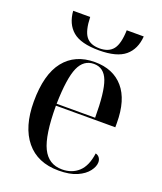

<svg xmlns="http://www.w3.org/2000/svg" viewBox="-139 -834 786 933"><g transform="rotate(20 253.5 -367.0)"><path d="M260 -606Q166 -606 124 -641.5Q82 -677 77 -744H165Q167 -674 189 -645Q211 -616 259 -616Q307 -616 329.5 -645Q352 -674 354 -744H442Q437 -677 394.5 -641.5Q352 -606 260 -606ZM275 10Q166 10 107 -62Q48 -134 48 -264Q48 -405 104 -475.5Q160 -546 262 -546Q357 -546 410 -484.5Q463 -423 463 -304V-282H156Q156 -130 187.5 -65.5Q219 -1 289 -1Q340 -1 374 -32Q408 -63 417 -130Q430 -127 437 -117Q444 -107 444 -94Q444 -72 425.5 -47.5Q407 -23 370 -6.5Q333 10 275 10ZM355 -292Q355 -425 334 -480.5Q313 -536 261 -536Q208 -536 183.5 -480.5Q159 -425 156 -292Z"/></g></svg>

Font: Noto Serif Display SemiCondensed Medium
Style: Regular
Weight: 500
Width: 4
Designer: Monotype Design Team
Foundry: Monotype Imaging Inc.
Version: Version 2.009